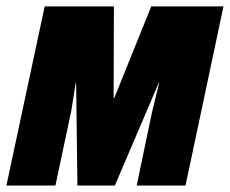

<svg xmlns="http://www.w3.org/2000/svg" viewBox="-33 -573 710 593"><path d="M-13.2 0 105 -553.2H318.8L317.9 -270H319.8L434.1 -553.2H657.2L540 0H389.2L436 -224.1Q441.9 -248 447.5 -271.5Q453.1 -294.9 459 -318.8H458L321.8 0H206.1L202.1 -318.8H201.2Q197.3 -296.4 194.1 -274.4Q190.9 -252.4 187 -230L138.2 0Z"/></svg>

Font: Open Sans Condensed ExtraBold
Style: Italic
Weight: 800
Width: 3
Italic angle: -12°
Designer: Monotype Design Team
Foundry: Monotype Imaging Inc.
Version: Version 3.003; ttfautohint (v1.8.4)